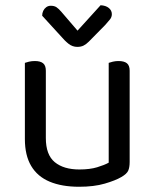

<svg xmlns="http://www.w3.org/2000/svg" viewBox="-20 -700 590 733"><path d="M75 -169V-260H155V-173Q155 -109 189 -81Q223 -53 283 -53Q323 -53 351 -61.5Q379 -70 395 -79V-260H475V-82Q475 -61 469.5 -48.5Q464 -36 443 -24Q421 -11 380 1Q339 13 282 13Q216 13 169.5 -6.5Q123 -26 99 -66.5Q75 -107 75 -169ZM475 -208H395V-460Q400 -462 410.5 -464.5Q421 -467 432 -467Q454 -467 464.5 -458.5Q475 -450 475 -430ZM155 -208H75V-460Q80 -462 90.5 -464.5Q101 -467 113 -467Q134 -467 144.5 -458.5Q155 -450 155 -430ZM215 -654 276 -583 364 -680Q384 -679 395.5 -669.5Q407 -660 407 -646Q407 -635 400 -626Q393 -617 382 -605L319 -541Q309 -531 299 -526Q289 -521 275 -521Q266 -521 257.5 -524Q249 -527 241.5 -533Q234 -539 226 -547L141 -640Q141 -650 145 -658.5Q149 -667 156.5 -672.5Q164 -678 174 -678Q187 -678 195.5 -672.5Q204 -667 215 -654Z"/></svg>

Font: Baloo Tamma 2
Style: Regular
Weight: 400
Designer: Divya Kowshik, Shuchita Grover and Ek Type
Foundry: Ek Type
Version: Version 1.700